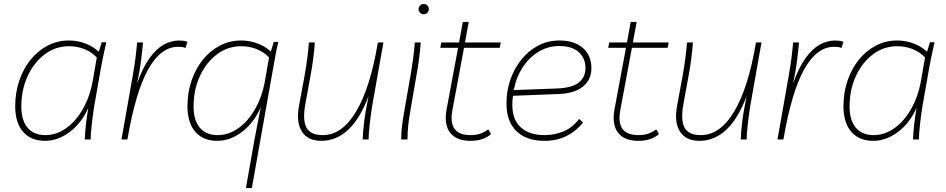

<svg xmlns="http://www.w3.org/2000/svg" viewBox="-20 -706 4787 972"><path d="M208 7Q136 7 96.5 -39Q57 -85 57 -168Q57 -236 77 -296Q97 -356 133.5 -402Q170 -448 220 -474.5Q270 -501 330 -501Q373 -501 413 -485.5Q453 -470 480 -444L495 -492H518Q508 -449 501.5 -416.5Q495 -384 491 -362L457 -169Q450 -125 444.5 -76Q439 -27 439 0H409Q412 -71 427 -160Q393 -83 333 -38Q273 7 208 7ZM210 -22Q266 -22 315.5 -57.5Q365 -93 400.5 -156Q436 -219 450 -300L470 -415Q446 -441 409.5 -456.5Q373 -472 329 -472Q261 -472 206.5 -431Q152 -390 120 -321Q88 -252 88 -167Q88 -97 119.5 -59.5Q151 -22 210 -22Z M919 -463Q909 -467 900.5 -468Q892 -469 881 -469Q794 -469 730 -354.5Q666 -240 625 0H595L652 -323Q660 -367 665.5 -409.5Q671 -452 674 -491H704Q701 -453 694 -398Q687 -343 674 -284Q703 -365 737.5 -412.5Q772 -460 810 -480.5Q848 -501 887 -501Q897 -501 909 -499.5Q921 -498 929 -494Z M1389 -494Q1384 -472 1381 -458.5Q1378 -445 1376 -433.5Q1374 -422 1371 -405.5Q1368 -389 1363 -362L1255 246H1225L1269 -3L1300 -163Q1266 -85 1206 -39Q1146 7 1080 7Q1008 7 968.5 -39Q929 -85 929 -168Q929 -236 949 -296Q969 -356 1005.5 -402Q1042 -448 1092 -474.5Q1142 -501 1202 -501Q1245 -501 1285 -485.5Q1325 -470 1351 -445L1366 -494ZM1082 -22Q1138 -22 1187.5 -57.5Q1237 -93 1272.5 -156Q1308 -219 1322 -300L1342 -415Q1318 -441 1281.5 -456.5Q1245 -472 1201 -472Q1133 -472 1078.5 -431Q1024 -390 992 -321Q960 -252 960 -167Q960 -97 991.5 -59.5Q1023 -22 1082 -22Z M1606 7Q1538 7 1508 -40.5Q1478 -88 1494 -172L1522 -323Q1530 -369 1535.5 -410.5Q1541 -452 1544 -491H1574Q1571 -451 1565.5 -408Q1560 -365 1552 -323L1526 -180Q1511 -98 1531.5 -60Q1552 -22 1614 -22Q1712 -22 1783.5 -142.5Q1855 -263 1893 -491H1921L1864 -169Q1857 -125 1851.5 -76Q1846 -27 1846 0H1816Q1817 -36 1823.5 -89.5Q1830 -143 1846 -220Q1761 7 1606 7Z M2011 0Q2011 -32 2015 -65.5Q2019 -99 2025 -133L2058 -323Q2066 -369 2071.5 -410.5Q2077 -452 2080 -491H2110Q2107 -451 2101.5 -408Q2096 -365 2088 -323L2055 -131Q2050 -101 2046.5 -69Q2043 -37 2043 0ZM2125 -634Q2113 -634 2106 -642Q2099 -650 2099 -660Q2099 -670 2107 -678Q2115 -686 2125 -686Q2137 -686 2144 -678Q2151 -670 2151 -660Q2151 -650 2144 -642Q2137 -634 2125 -634Z M2362 7Q2290 7 2258.5 -34.5Q2227 -76 2241 -153L2299 -464H2209L2214 -491H2304L2323 -595H2353L2334 -491H2515L2510 -464H2329L2270 -147Q2247 -22 2362 -22Q2388 -22 2409 -28.5Q2430 -35 2452 -51L2466 -27Q2427 7 2362 7Z M2737 7Q2645 7 2594.5 -42Q2544 -91 2544 -182Q2544 -245 2563.5 -302Q2583 -359 2619 -404Q2655 -449 2704 -475Q2753 -501 2812 -501Q2888 -501 2931 -463Q2974 -425 2974 -361Q2974 -303 2931.5 -268Q2889 -233 2807 -230L2577 -221Q2563 -122 2606 -72Q2649 -22 2737 -22Q2787 -22 2832 -40.5Q2877 -59 2912 -104L2932 -86Q2898 -43 2849 -18Q2800 7 2737 7ZM2583 -258 2581 -250 2798 -258Q2877 -261 2910.5 -288.5Q2944 -316 2944 -361Q2944 -411 2910 -442Q2876 -473 2811 -473Q2754 -473 2706.5 -444Q2659 -415 2626.5 -366Q2594 -317 2583 -258Z M3212 7Q3140 7 3108.5 -34.5Q3077 -76 3091 -153L3149 -464H3059L3064 -491H3154L3173 -595H3203L3184 -491H3365L3360 -464H3179L3120 -147Q3097 -22 3212 -22Q3238 -22 3259 -28.5Q3280 -35 3302 -51L3316 -27Q3277 7 3212 7Z M3520 7Q3452 7 3422 -40.5Q3392 -88 3408 -172L3436 -323Q3444 -369 3449.5 -410.5Q3455 -452 3458 -491H3488Q3485 -451 3479.5 -408Q3474 -365 3466 -323L3440 -180Q3425 -98 3445.5 -60Q3466 -22 3528 -22Q3626 -22 3697.5 -142.5Q3769 -263 3807 -491H3835L3778 -169Q3771 -125 3765.5 -76Q3760 -27 3760 0H3730Q3731 -36 3737.5 -89.5Q3744 -143 3760 -220Q3675 7 3520 7Z M4240 -463Q4230 -467 4221.5 -468Q4213 -469 4202 -469Q4115 -469 4051 -354.5Q3987 -240 3946 0H3916L3973 -323Q3981 -367 3986.5 -409.5Q3992 -452 3995 -491H4025Q4022 -453 4015 -398Q4008 -343 3995 -284Q4024 -365 4058.5 -412.5Q4093 -460 4131 -480.5Q4169 -501 4208 -501Q4218 -501 4230 -499.5Q4242 -498 4250 -494Z M4401 7Q4329 7 4289.5 -39Q4250 -85 4250 -168Q4250 -236 4270 -296Q4290 -356 4326.5 -402Q4363 -448 4413 -474.5Q4463 -501 4523 -501Q4566 -501 4606 -485.5Q4646 -470 4673 -444L4688 -492H4711Q4701 -449 4694.5 -416.5Q4688 -384 4684 -362L4650 -169Q4643 -125 4637.5 -76Q4632 -27 4632 0H4602Q4605 -71 4620 -160Q4586 -83 4526 -38Q4466 7 4401 7ZM4403 -22Q4459 -22 4508.5 -57.5Q4558 -93 4593.5 -156Q4629 -219 4643 -300L4663 -415Q4639 -441 4602.5 -456.5Q4566 -472 4522 -472Q4454 -472 4399.5 -431Q4345 -390 4313 -321Q4281 -252 4281 -167Q4281 -97 4312.5 -59.5Q4344 -22 4403 -22Z"/></svg>

Font: Livvic Thin
Style: Italic
Weight: 250
Italic angle: -10°
Designer: Jacques Le Bailly, Baron von Fonthausen
Version: Version 1.001; ttfautohint (v1.8.2)